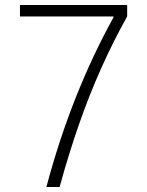

<svg xmlns="http://www.w3.org/2000/svg" viewBox="-20 -750 590 770"><path d="M166 0Q216 -188 283.5 -358Q351 -528 435 -680V-684H60V-730H490V-684Q434 -584 385.5 -475.5Q337 -367 296 -249Q255 -131 219 0Z"/></svg>

Font: M PLUS Code Latin SemiExpanded Light
Style: Regular
Weight: 300
Width: 6
Designer: Coji Morishita
Foundry: UNDERFOREST DESIGN
Version: Version 1.002; ttfautohint (v1.8.3)